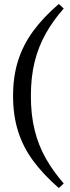

<svg xmlns="http://www.w3.org/2000/svg" viewBox="-20 -790 356 970"><path d="M46 -305Q46 -403 71 -482.5Q96 -562 147 -632Q198 -702 277 -770L302 -747Q248 -686 211 -620Q174 -554 155 -477.5Q136 -401 136 -305ZM277 160Q198 91 147 21.5Q96 -48 71 -128Q46 -208 46 -305H136Q136 -210 155 -133Q174 -56 211 9.5Q248 75 302 137Z"/></svg>

Font: Hedvig Letters Serif
Style: Regular
Weight: 400
Designer: Alexander Örn & Tor Weibull
Foundry: Kanon Foundry
Version: Version 1.000